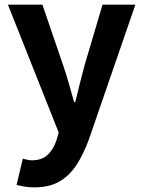

<svg xmlns="http://www.w3.org/2000/svg" viewBox="-20 -580 614 824"><path d="M128 224Q103 224 85.5 221Q68 218 51 214L78 101Q86 103 96.5 105.5Q107 108 117 108Q160 108 185 84Q210 60 222 23L232 -11L14 -560H162L251 -300Q264 -263 275 -223Q286 -183 298 -142H303Q312 -181 322.5 -221Q333 -261 343 -300L420 -560H561L362 17Q338 83 307.5 129Q277 175 234 199.5Q191 224 128 224Z"/></svg>

Font: Source Han Sans
Style: Bold
Weight: 700
Designer: Ryoko NISHIZUKA Ë•øÂ°öÊ∂ºÂ≠ê (kana, bopomofo & ideographs); Paul D. Hunt (Latin, Greek & Cyrillic); Sandoll Communicatio
Foundry: Adobe
Version: Version 2.004;hotconv 1.0.118;makeotfexe 2.5.65603